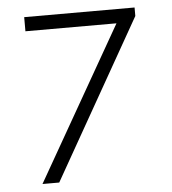

<svg xmlns="http://www.w3.org/2000/svg" viewBox="-47 -638 609 681"><g transform="rotate(-5 258.0 -297.5)"><path d="M64 -595.2V-544.9H388.2L77.1 0H136.7L457 -564.9V-595.2Z"/></g></svg>

Font: Now Light
Style: Regular
Weight: 300
Designer: Alfredo Marco Pradil
Foundry: Alfredo Marco Pradil
Version: Version 1.200;hotconv 1.0.109;makeotfexe 2.5.65596